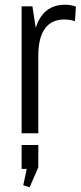

<svg xmlns="http://www.w3.org/2000/svg" viewBox="-20 -567 343 817"><path d="M72 -540H118L143 -378V0H72ZM119 -345Q119 -444 154 -495.5Q189 -547 257 -547Q268 -547 280 -545Q292 -543 303 -539L299 -477Q277 -484 253 -484Q199 -484 171 -445Q143 -406 143 -330ZM143 50V145L106 230L79 221L105 99L139 151L72 152V50Z"/></svg>

Font: Pathway Extreme Condensed Light
Style: Regular
Weight: 300
Width: 3
Version: Version 1.001;gftools[0.9.26]